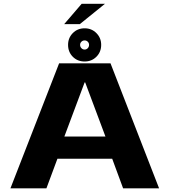

<svg xmlns="http://www.w3.org/2000/svg" viewBox="-20 -1018 916 1038"><path d="M36.5 0 299.5 -675.5H577.5L840 0H645.5L586.5 -160H290.5L231 0ZM328 -280H550L440.5 -572.5H437.5ZM437.5 -685.5Q399 -685.5 373.5 -711.2Q348 -737 348 -775.5Q348 -813 373.5 -839Q399 -865 437.5 -865Q475.5 -865 501.2 -839Q527 -813 527 -775.5Q527 -737 501.2 -711.2Q475.5 -685.5 437.5 -685.5ZM437.5 -750Q447.5 -750 454.5 -757.5Q461.5 -765 461.5 -775.5Q461.5 -785.5 454.5 -792.5Q447.5 -799.5 437.5 -799.5Q427.5 -799.5 420.2 -792.5Q413 -785.5 413 -775.5Q413 -765 420.2 -757.5Q427.5 -750 437.5 -750ZM327 -887.5 421.5 -997.5H547.5L411.5 -887.5Z"/></svg>

Font: Anybody ExtraExpanded Regular
Style: Bold
Weight: 700
Width: 8
Designer: Tyler Finck
Foundry: Etcetera Type Company
Version: Version 1.010; ttfautohint (v1.8.3) -l 8 -r 50 -G 200 -x 14 